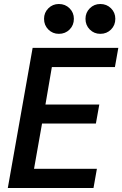

<svg xmlns="http://www.w3.org/2000/svg" viewBox="-20 -939 611 959"><path d="M19 0 143 -700H571L554 -604H239L207 -417H476L459 -322H190L150 -96H464L447 0ZM481 -770Q450 -770 428.5 -791.5Q407 -813 407 -845Q407 -876 428.5 -897.5Q450 -919 481 -919Q513 -919 534.5 -897.5Q556 -876 556 -845Q556 -813 534.5 -791.5Q513 -770 481 -770ZM274 -770Q243 -770 221.5 -791.5Q200 -813 200 -845Q200 -876 221.5 -897.5Q243 -919 274 -919Q306 -919 327.5 -897.5Q349 -876 349 -845Q349 -813 327.5 -791.5Q306 -770 274 -770Z"/></svg>

Font: Rethink Sans SemiBold
Style: Italic
Weight: 600
Italic angle: -10°
Designer: The Rethink Sans project authors (Hans Thiessen). DM Sans designed by Colophon Foundry.
Foundry: Rethink Communications LLC
Version: Version 1.001